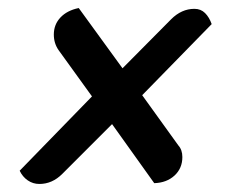

<svg xmlns="http://www.w3.org/2000/svg" viewBox="-20 -469 598 478"><path d="M434 -78Q434 -50 414.5 -32Q395 -14 364 -13L259 -160L135 -36Q110 -11 78 -11Q62 -11 49 -20Q36 -29 29 -44L209 -229L126 -344Q114 -361 114 -383Q114 -408 130.5 -425.5Q147 -443 176 -449L285 -299L406 -421Q432 -447 464 -447Q480 -447 490.5 -436.5Q501 -426 507 -409L334 -232L424 -107Q434 -96 434 -78Z"/></svg>

Font: Sansita Medium Italic
Style: Regular
Weight: 500
Italic angle: -11°
Designer: Pablo Cosgaya
Foundry: Omnibus-Type
Version: Version 1.006